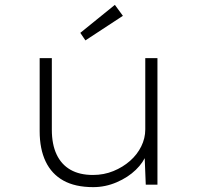

<svg xmlns="http://www.w3.org/2000/svg" viewBox="-20 -759 808 789"><path d="M363 10Q289 10 240.5 -17Q192 -44 167.5 -95.5Q143 -147 143 -220V-520H193V-226Q193 -166 212.5 -124.5Q232 -83 269.5 -61.5Q307 -40 362 -40Q407 -40 446 -56Q485 -72 514.5 -98Q544 -124 560.5 -157.5Q577 -191 577 -227V-520H627V0H579L574 -125L582 -126Q570 -92 538 -61Q506 -30 459.5 -10Q413 10 363 10ZM331 -593 310 -624 452 -739 485 -694Z"/></svg>

Font: Lexend Giga ExtraLight
Style: Regular
Weight: 250
Version: Version 1.007